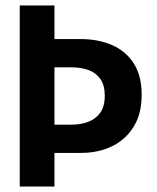

<svg xmlns="http://www.w3.org/2000/svg" viewBox="-20 -680 571 700"><path d="M178.5 0H52V-660H178.5V-537.5H275Q338 -537.5 388.2 -515.8Q438.5 -494 467.5 -449Q496.5 -404 496.5 -334.5Q496.5 -266 467.8 -218.8Q439 -171.5 389 -147Q339 -122.5 275 -122.5H178.5ZM241 -225.5Q274 -225.5 301.5 -235.8Q329 -246 345.5 -269Q362 -292 362 -331Q362 -369.5 345.8 -392.2Q329.5 -415 302 -424.8Q274.5 -434.5 241 -434.5H178.5V-225.5Z"/></svg>

Font: Lucymar Sans SemiBold
Style: Regular
Weight: 600
Foundry: The League of Moveable Type (original font) / Main changes by Cristiano Sobral with portions from Mirco Monsees
Version: Version 2.001;August 30, 2020;FontCreator 13.0.0.2681 64-bit